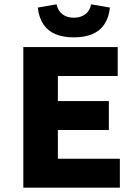

<svg xmlns="http://www.w3.org/2000/svg" viewBox="-20 -869 640 889"><path d="M88 0V-651H525V-517H248V-401H484V-267H248V-134H535V0ZM322 -696Q272 -696 236.5 -711Q201 -726 180.5 -757Q160 -788 155 -834L242 -849Q248 -819 269 -803Q290 -787 322 -787Q354 -787 375 -803Q396 -819 402 -849L489 -834Q484 -788 463.5 -757Q443 -726 407.5 -711Q372 -696 322 -696Z"/></svg>

Font: Source Code Pro ExtraLight ExtraBold
Style: Regular
Weight: 800
Monospace: yes
Version: Version 1.018;hotconv 1.0.116;makeotfexe 2.5.65601